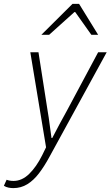

<svg xmlns="http://www.w3.org/2000/svg" viewBox="-98 -749 569 988"><path d="M-30 219Q-41 219 -54 216.5Q-67 214 -78 207L-64 176Q-49 182 -28 182Q15 182 52 146Q89 110 119 50L139 9L58 -480H100L147 -179Q153 -145 157.5 -108.5Q162 -72 167 -39H171Q189 -74 208 -109.5Q227 -145 246 -179L407 -480H451L156 59Q130 107 102.5 143Q75 179 42.5 199Q10 219 -30 219ZM115 -570 275 -729H309L407 -570H372L289 -687H285L155 -570Z"/></svg>

Font: Source Sans 3 Light
Style: Italic
Weight: 300
Italic angle: -11°
Designer: Paul D. Hunt
Foundry: Adobe
Version: Version 3.046;hotconv 1.0.118;makeotfexe 2.5.65603